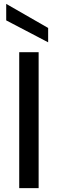

<svg xmlns="http://www.w3.org/2000/svg" viewBox="-20 -969 298 989"><path d="M12 -949 228 -825V-751L12 -864ZM79 -700H179V0H79Z"/></svg>

Font: Albert Sans Medium
Style: Regular
Weight: 500
Designer: Andreas Rasmussen
Foundry: a.Foundry
Version: Version 1.025